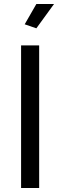

<svg xmlns="http://www.w3.org/2000/svg" viewBox="-20 -936 300 956"><path d="M85 0V-710H175V0ZM161 -795 103 -815 161 -916H249Z"/></svg>

Font: Raleway Thin Medium
Style: Regular
Weight: 500
Version: Version 4.026